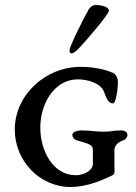

<svg xmlns="http://www.w3.org/2000/svg" viewBox="-20 -737 542 767"><path d="M297 -546C328 -579 415 -680 415 -694C415 -710 386 -717 361 -717C351 -717 340 -709 334 -699C315 -666 258 -552 258 -537C258 -528 258 -524 267 -524C275 -524 289 -537 297 -546ZM437 -77V-135C437 -153 447.4 -168.2 474 -177C481.6 -179.5 489 -189 489 -198C489 -210 478 -216 463 -216C429 -216 430 -211 395 -211C359 -211 343 -216 304 -216C289 -216 269 -210 269 -198C269 -189 276 -180 285 -177C342 -161 351 -158 351 -135V-82C351 -57 317 -37 283 -37C192 -37 141 -134 141 -227C141 -323 197 -420 291 -420C333 -420 383.4 -402.9 395 -371C407 -338.1 415 -324 432 -324C442 -324 451 -375.5 451 -410C451 -424 443.8 -440.4 431 -446C416.3 -452.4 372 -470 302 -470C162 -470 39 -358 39 -219C39 -96 137 10 262 10C322 10 376.8 -12.5 415 -30C444.1 -43.3 437 -41 437 -77Z"/></svg>

Font: EB Garamond SC 08
Style: Regular
Weight: 400
Version: Version 0.016